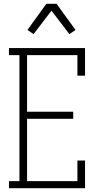

<svg xmlns="http://www.w3.org/2000/svg" viewBox="-20 -987 540 1007"><path d="M27 0V-37H82V-698H27V-735H426V-590H386V-698H122V-401H364V-364H122V-37H386V-145H426V0ZM156 -808 124 -830 223 -967H277L310 -921L376 -830L344 -808L250 -931Z"/></svg>

Font: Iosevka Curly Slab Extralight
Style: Regular
Weight: 200
Monospace: yes
Designer: Belleve Invis
Foundry: Belleve Invis
Version: Version 22.1.2; ttfautohint (v1.8.4)